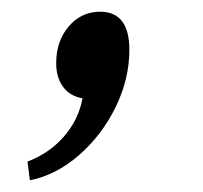

<svg xmlns="http://www.w3.org/2000/svg" viewBox="-20 -158 346 328"><path d="M121 10Q99 6 87.5 -10Q76 -26 76 -50Q76 -88 97.5 -113Q119 -138 151 -138Q201 -138 201 -73Q201 -23 177.5 25Q154 73 115 107Q76 141 31 150L27 118Q64 104 89 75.5Q114 47 121 10Z"/></svg>

Font: Andada Pro SemiBold
Style: Italic
Weight: 600
Italic angle: -6.99998°
Designer: Carolina Giovagnoli
Foundry: Huerta Tipografica
Version: Version 3.005